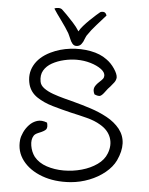

<svg xmlns="http://www.w3.org/2000/svg" viewBox="-57 -837 731 939"><g transform="rotate(5 308.0 -367.5)"><path d="M325 54Q246 60 184 37Q122 14 88.5 -30Q55 -74 61 -131Q63 -148 72.5 -168.5Q82 -189 98 -206Q114 -223 136 -230Q158 -237 185 -226Q191 -204 184.5 -194Q178 -184 147 -172Q130 -165 125 -156Q113 -137 118 -107Q123 -77 140 -54Q163 -26 202 -13Q241 0 286 0Q331 0 374 -12Q417 -24 449.5 -47Q482 -70 494 -102Q510 -143 497 -179.5Q484 -216 444 -239Q416 -256 377 -266Q338 -276 297 -285Q251 -296 206 -309Q161 -322 128 -344Q95 -366 84 -403Q70 -454 93 -497.5Q116 -541 171 -568Q216 -590 267.5 -596Q319 -602 367 -593Q415 -584 447 -560Q470 -544 487.5 -518Q505 -492 505 -475Q504 -462 495.5 -450.5Q487 -439 478 -429Q466 -417 457 -404Q440 -380 430 -378.5Q420 -377 404 -384Q395 -402 399.5 -416Q404 -430 424 -448Q433 -456 438.5 -463Q444 -470 444 -479Q444 -496 423.5 -511Q403 -526 371 -535.5Q339 -545 303 -545Q273 -545 241 -537.5Q209 -530 183 -515.5Q157 -501 143.5 -478Q130 -455 136 -423Q139 -405 157.5 -391.5Q176 -378 202.5 -368.5Q229 -359 257.5 -351.5Q286 -344 309 -338Q347 -328 390.5 -314Q434 -300 472.5 -279Q511 -258 536 -227Q585 -164 542 -72Q526 -39 492.5 -11.5Q459 16 415.5 33Q372 50 325 54ZM172 -785Q181 -790 193.5 -789.5Q206 -789 213 -781Q219 -776 234 -760.5Q249 -745 267.5 -725Q286 -705 299 -684Q305 -696 319 -712Q333 -728 349 -743.5Q365 -759 378 -770.5Q391 -782 395 -785Q400 -790 412 -789.5Q424 -789 429 -773Q408 -749 384 -722.5Q360 -696 340 -666Q338 -662 336 -657.5Q334 -653 332 -648Q328 -635 319 -623.5Q310 -612 294 -612Q283 -612 275 -621.5Q267 -631 261 -647Q258 -654 255 -660.5Q252 -667 250 -671Q234 -698 210 -730.5Q186 -763 172 -785Z"/></g></svg>

Font: Yuji Hentaigana Akari
Style: Regular
Weight: 400
Designer: Kataoka Yuji
Foundry: Kinuta Font Factory
Version: Version 3.002